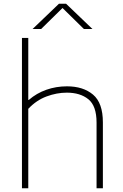

<svg xmlns="http://www.w3.org/2000/svg" viewBox="-20 -1012 662 1032"><path d="M98 0V-808H132V-475H135Q176.5 -511 229 -529.5Q281.5 -548 340 -548Q427 -548 480 -503.5Q533 -459 533 -354V0H499V-353Q499 -443 455 -478.5Q411 -514 339 -514Q285 -514 230 -493.5Q175 -473 132 -427V0ZM155 -856 297 -992H335L477 -856H431L316 -969L201 -856Z"/></svg>

Font: Encode Sans Expanded Thin
Style: Regular
Weight: 100
Width: 7
Designer: Multiple Designers
Foundry: Impallari Type
Version: Version 3.000; ttfautohint (v1.8.3) -l 8 -r 50 -G 200 -x 14 